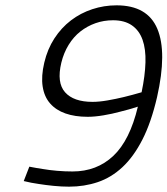

<svg xmlns="http://www.w3.org/2000/svg" viewBox="-20 -690 628 720"><path d="M90 -65Q115 -60 142 -56Q165 -52 194 -49.5Q223 -47 252 -47Q343 -47 405 -105.5Q467 -164 497 -290Q463 -279 430 -271Q401 -263 368 -257.5Q335 -252 309 -252Q261 -252 225.5 -264.5Q190 -277 168 -302Q146 -327 140 -365.5Q134 -404 146 -455Q158 -506 184 -546Q210 -586 246 -613.5Q282 -641 326 -655.5Q370 -670 417 -670Q533 -670 570 -582Q607 -494 569 -326Q547 -231 514 -166.5Q481 -102 439 -63Q397 -24 346.5 -7Q296 10 239 10Q211 10 181 7Q151 4 126 0Q97 -4 69 -11ZM327 -308Q352 -308 383.5 -313.5Q415 -319 444 -326Q477 -334 511 -344Q524 -406 525.5 -456Q527 -506 514.5 -541Q502 -576 474.5 -595Q447 -614 404 -614Q369 -614 338 -603Q307 -592 281.5 -572Q256 -552 237.5 -522Q219 -492 210 -455Q192 -380 224 -344Q256 -308 327 -308Z"/></svg>

Font: Panefresco 250wt
Style: Italic
Weight: 300
Version: Version 1.000